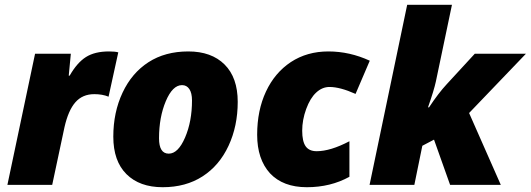

<svg xmlns="http://www.w3.org/2000/svg" viewBox="-20 -780 2239 810"><path d="M439.9 -563Q466.3 -563 479 -559.1L438 -372.1Q412.1 -382.8 377.9 -382.8Q328.1 -382.8 298.1 -348.6Q268.1 -314.5 252 -243.2L200.2 0H11.2L127.9 -553.2H278.8L270 -460.9H273.9Q305.2 -515.6 342.5 -539.3Q379.9 -563 439.9 -563Z M944.1 -164.8Q905.3 -81.5 834.5 -35.9Q763.7 9.8 666.3 9.8Q568.8 9.8 513.4 -45.4Q458 -100.6 458 -203.4Q458 -306.2 497.1 -389.2Q536.1 -472.2 606.4 -517.6Q676.8 -563 774.4 -563Q872.1 -563 927.5 -507.8Q982.9 -452.6 982.9 -350.3Q982.9 -248 944.1 -164.8ZM748 -420.9Q708 -420.9 679.4 -353Q650.9 -285.2 650.9 -196.8Q650.9 -131.8 691.9 -131.8Q731.4 -131.8 760.7 -199.7Q790 -267.6 790 -356Q790 -387.7 778.8 -404.3Q767.6 -420.9 748 -420.9Z M1454.1 -34.2Q1374.5 9.8 1274.4 9.8Q1174.3 9.8 1119.1 -48.8Q1064.9 -108.4 1064.9 -211.4Q1064.9 -314.5 1102.1 -393.8Q1139.2 -473.1 1207 -518.1Q1275.4 -563 1365.2 -563Q1455.1 -563 1540 -523.9L1480 -383.8Q1414.6 -413.1 1370.1 -413.1Q1339.4 -413.1 1314 -389.6Q1288.6 -366.2 1271.7 -320.1Q1254.9 -273.9 1254.9 -228.8Q1254.9 -183.6 1269.5 -162.8Q1284.2 -142.1 1315.9 -142.1Q1374 -142.1 1454.1 -184.1Z M1886.7 -759.8 1818.8 -436Q1811 -399.4 1785.6 -327.1H1790Q1830.1 -387.7 1864.7 -424.8L1982.9 -553.2H2198.7L1959 -303.2L2092.8 0H1878.9L1811 -190.9L1761.7 -165L1728 0H1539.1L1697.8 -759.8Z"/></svg>

Font: Open Sans Hebrew Extra Bold
Style: Italic
Weight: 800
Italic angle: -12°
Foundry: Ascender Corporation, Yanek Iontef
Version: Version 2.001;PS 002.001;hotconv 1.0.70;makeotf.lib2.5.58329